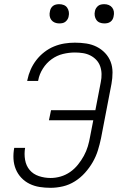

<svg xmlns="http://www.w3.org/2000/svg" viewBox="-20 -886 590 918"><path d="M222 12Q195 12 169.5 8Q144 4 121.5 -7Q99 -18 82 -36Q65 -54 55.5 -77Q46 -100 44.5 -126Q43 -152 48 -179H100Q95 -150 100 -121.5Q105 -93 122 -73Q139 -53 166 -44Q193 -35 222 -35Q246 -35 270 -42Q294 -49 315 -63.5Q336 -78 352.5 -98.5Q369 -119 381 -141Q393 -163 400 -186.5Q407 -210 411 -234L426 -311H214L224 -359H436L462 -494Q466 -513 465.5 -532.5Q465 -552 459 -569Q453 -586 441 -599Q429 -612 412.5 -620.5Q396 -629 377 -632Q358 -635 338 -635Q310 -635 281 -628Q252 -621 227 -603Q202 -585 185 -558Q168 -531 163 -503L162 -499H110L111 -504Q116 -529 126.5 -553Q137 -577 153.5 -598.5Q170 -620 192 -637Q214 -654 238.5 -664Q263 -674 288 -678Q313 -682 338 -682Q366 -682 392.5 -678Q419 -674 442 -662.5Q465 -651 482.5 -632.5Q500 -614 509 -590.5Q518 -567 518 -539.5Q518 -512 513 -485L463 -225Q457 -196 448 -167Q439 -138 423.5 -111Q408 -84 386.5 -60Q365 -36 338 -19Q311 -2 281 5Q251 12 222 12ZM479 -774Q467 -774 457 -778Q447 -782 441 -790.5Q435 -799 433 -810Q431 -821 434 -833Q435 -840 439.5 -847Q444 -854 450 -858.5Q456 -863 463.5 -864.5Q471 -866 479 -866Q490 -866 500 -862Q510 -858 516.5 -849.5Q523 -841 524.5 -830Q526 -819 523 -807Q522 -800 518 -793Q514 -786 507.5 -781.5Q501 -777 493.5 -775.5Q486 -774 479 -774ZM263 -774Q252 -774 242 -778Q232 -782 225.5 -790.5Q219 -799 217.5 -810Q216 -821 219 -833Q220 -840 224 -847Q228 -854 234.5 -858.5Q241 -863 248.5 -864.5Q256 -866 263 -866Q275 -866 285 -862Q295 -858 301 -849.5Q307 -841 309 -830Q311 -819 308 -807Q307 -800 302.5 -793Q298 -786 292 -781.5Q286 -777 278.5 -775.5Q271 -774 263 -774Z"/></svg>

Font: Lode Dark Term
Style: Italic
Weight: 400
Italic angle: -11°
Monospace: yes
Designer: Belleve Invis
Foundry: Belleve Invis
Version: Version 29.2.0